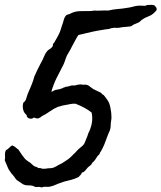

<svg xmlns="http://www.w3.org/2000/svg" viewBox="-20 -765 677 805"><path d="M195.3 -380.9Q199.2 -380.9 201.2 -382.3Q203.1 -383.8 207 -385.7Q213.9 -388.7 221.7 -389.6Q229.5 -390.6 237.3 -393.6Q241.2 -394.5 244.1 -396.5Q247.1 -398.4 252 -399.4Q254.9 -401.4 258.3 -401.4Q261.7 -401.4 264.6 -402.3Q268.6 -403.3 272 -404.3Q275.4 -405.3 278.3 -406.2Q283.2 -407.2 287.1 -406.7Q291 -406.2 295.9 -407.2Q301.8 -409.2 307.6 -410.2Q313.5 -411.1 319.3 -411.1Q329.1 -409.2 331.5 -409.7Q334 -410.2 335.9 -410.2Q346.7 -410.2 354.5 -403.8Q362.3 -397.5 371.1 -391.6Q379.9 -386.7 388.2 -383.3Q396.5 -379.9 404.3 -375Q409.2 -370.1 410.2 -368.7Q411.1 -367.2 414.1 -367.2Q424.8 -354.5 432.6 -342.3Q440.4 -330.1 443.4 -310.5Q445.3 -300.8 446.3 -292.5Q447.3 -284.2 447.3 -273.4Q447.3 -265.6 445.8 -257.8Q444.3 -250 444.3 -242.2Q444.3 -227.5 440.4 -217.8Q436.5 -210 434.1 -203.6Q431.6 -197.3 428.7 -189.5Q423.8 -174.8 417.5 -159.7Q411.1 -144.5 403.3 -130.9Q397.5 -123 397.9 -122.1Q398.4 -121.1 397.5 -119.1L388.7 -110.4Q383.8 -102.5 378.9 -95.2Q374 -87.9 367.2 -83Q364.3 -75.2 356 -69.3Q347.7 -63.5 342.8 -56.6Q340.8 -53.7 337.9 -50.3Q335 -46.9 332 -44.9Q330.1 -43 327.1 -42.5Q324.2 -42 322.3 -40Q321.3 -34.2 317.4 -31.2Q313.5 -28.3 310.5 -23.4Q291 -13.7 277.3 -10.7Q263.7 -7.8 250 -3.9Q237.3 0 226.1 4.4Q214.8 8.8 203.1 13.7Q192.4 17.6 181.6 18.6Q176.8 18.6 172.4 18.1Q168 17.6 163.1 18.6Q153.3 21.5 151.4 20.5Q149.4 19.5 147.5 18.6Q139.6 18.6 132.8 19Q126 19.5 119.1 14.6Q109.4 11.7 98.6 12.2Q87.9 12.7 77.1 7.8Q73.2 5.9 65.4 0Q60.5 -3.9 55.2 -6.8Q49.8 -9.8 46.9 -13.7Q37.1 -28.3 31.7 -33.7Q26.4 -39.1 22.5 -45.9Q16.6 -52.7 13.2 -61.5Q9.8 -70.3 5.9 -79.1Q3.9 -82 2.9 -85.4Q2 -88.9 0 -92.8Q2 -103.5 1 -114.3Q0 -125 4.9 -135.7Q12.7 -138.7 18.1 -145Q23.4 -151.4 31.2 -155.3Q42 -151.4 51.8 -141.6Q56.6 -139.6 58.6 -135.7Q60.5 -131.8 64.5 -127Q73.2 -113.3 77.6 -108.4Q82 -103.5 85.9 -97.7Q94.7 -89.8 106.4 -83Q111.3 -79.1 115.7 -74.7Q120.1 -70.3 125 -67.4Q135.7 -64.5 137.2 -63Q138.7 -61.5 140.6 -60.5Q150.4 -60.5 150.9 -60.1Q151.4 -59.6 153.3 -58.6Q159.2 -56.6 169.4 -57.6Q179.7 -58.6 183.6 -59.6Q200.2 -58.6 213.4 -66.4Q226.6 -74.2 239.3 -80.1Q247.1 -85 252.9 -88.9Q258.8 -92.8 264.6 -96.7Q271.5 -101.6 277.3 -107.4Q283.2 -113.3 289.1 -119.1Q294.9 -124 300.3 -130.4Q305.7 -136.7 311.5 -141.6Q317.4 -146.5 323.2 -151.4Q329.1 -156.2 333 -162.1Q335 -166 336.9 -170.9Q338.9 -175.8 340.8 -180.7Q343.8 -188.5 346.2 -193.8Q348.6 -199.2 350.6 -207Q360.4 -225.6 364.7 -247.1Q369.1 -268.6 364.3 -293Q349.6 -304.7 333 -313.5Q316.4 -322.3 296.9 -330.1Q286.1 -331.1 274.9 -328.6Q263.7 -326.2 252 -324.2Q244.1 -323.2 241.2 -322.3Q238.3 -321.3 235.4 -320.3Q233.4 -319.3 230 -318.8Q226.6 -318.4 223.6 -317.4Q205.1 -309.6 189 -297.9Q172.9 -286.1 156.2 -278.3Q153.3 -275.4 149.4 -272.9Q145.5 -270.5 140.6 -268.6Q130.9 -267.6 123 -272.5Q112.3 -263.7 99.6 -269.5Q91.8 -274.4 92.3 -278.8Q92.8 -283.2 85.9 -288.1Q78.1 -296.9 76.2 -310.1Q74.2 -323.2 78.1 -335Q85.9 -339.8 89.4 -350.1Q92.8 -360.4 95.7 -370.1Q103.5 -388.7 111.3 -406.7Q119.1 -424.8 124 -444.3Q129.9 -458 136.2 -470.7Q142.6 -483.4 149.4 -497.1Q159.2 -513.7 165 -528.8Q170.9 -543.9 181.6 -554.7Q184.6 -556.6 188.5 -559.1Q192.4 -561.5 195.3 -564.5Q202.1 -570.3 201.7 -575.7Q201.2 -581.1 207 -585.9Q212.9 -596.7 219.2 -607.4Q225.6 -618.2 231.4 -631.8Q233.4 -636.7 235.4 -643.6Q237.3 -650.4 239.3 -656.2Q244.1 -668.9 247.1 -680.7Q250 -692.4 257.8 -701.2Q260.7 -703.1 263.7 -704.1Q266.6 -705.1 271.5 -706.1Q292 -717.8 315.4 -718.3Q338.9 -718.8 362.3 -718.8Q365.2 -718.8 368.2 -719.7Q371.1 -720.7 375 -720.7Q389.6 -719.7 405.3 -720.7Q420.9 -721.7 433.6 -720.7Q453.1 -725.6 472.7 -727.1Q492.2 -728.5 508.8 -731.4Q525.4 -733.4 541 -737.8Q556.6 -742.2 573.2 -741.2Q579.1 -741.2 585.4 -740.7Q591.8 -740.2 596.7 -744.1Q604.5 -744.1 613.3 -744.6Q622.1 -745.1 627.9 -742.2Q630.9 -738.3 634.3 -734.4Q637.7 -730.5 636.7 -722.7Q621.1 -703.1 604.5 -697.3Q587.9 -691.4 574.2 -681.6Q565.4 -671.9 558.1 -669.4Q550.8 -667 543 -663.1Q538.1 -661.1 534.7 -658.2Q531.2 -655.3 527.3 -654.3L507.8 -652.3Q492.2 -651.4 486.3 -649.9Q480.5 -648.4 474.6 -648.4Q469.7 -647.5 464.4 -648.4Q459 -649.4 452.1 -647.5Q441.4 -646.5 438.5 -643.6Q424.8 -642.6 412.1 -640.1Q399.4 -637.7 385.7 -635.7Q375 -633.8 364.3 -631.3Q353.5 -628.9 341.8 -626Q334 -624 325.7 -622.1Q317.4 -620.1 308.6 -618.2Q300.8 -606.4 294.4 -593.8Q288.1 -581.1 281.2 -569.3Q276.4 -558.6 271 -550.3Q265.6 -542 260.7 -532.2Q255.9 -521.5 252.9 -511.7Q250 -502 245.1 -492.2Q230.5 -464.8 217.3 -438Q204.1 -411.1 195.3 -380.9Z"/></svg>

Font: Seaweed Script
Style: Regular
Weight: 400
Designer: Squid
Foundry: Font Diner, Inc DBA Neapolitan
Version: Version 1.000